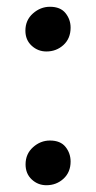

<svg xmlns="http://www.w3.org/2000/svg" viewBox="-20 -537 284 567"><path d="M117 -385Q92 -385 73.5 -402Q55 -419 55 -446.5Q55 -477.5 77.2 -497.2Q99.5 -517 127.5 -517Q158.5 -517 173.5 -498.2Q188.5 -479.5 188.5 -455.5Q188.5 -423.5 167.5 -404.2Q146.5 -385 117 -385ZM117 10Q92 10 73.8 -7Q55.5 -24 55.5 -51.5Q55.5 -82.5 77.5 -102.2Q99.5 -122 127.5 -122Q158.5 -122 173.5 -103.2Q188.5 -84.5 188.5 -60Q188.5 -28.5 167.5 -9.2Q146.5 10 117 10Z"/></svg>

Font: Merriweather 48pt
Style: Regular
Weight: 400
Version: Version 2.100